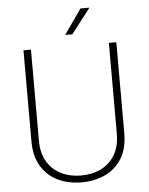

<svg xmlns="http://www.w3.org/2000/svg" viewBox="-60 -954 784 1013"><g transform="rotate(-5 331.5 -447.5)"><path d="M538.1 -710.9H577.6V-229Q577.6 -149.4 545.2 -96.2Q512.7 -43 456.8 -16.6Q400.9 9.8 332 9.8Q262.2 9.8 206.5 -16.6Q150.9 -43 118.4 -96.2Q85.9 -149.4 85.9 -229V-710.9H125.5V-229Q125.5 -163.1 152.3 -117.9Q179.2 -72.8 226.1 -49.6Q272.9 -26.4 332 -26.4Q391.1 -26.4 437.7 -49.6Q484.4 -72.8 511.2 -117.9Q538.1 -163.1 538.1 -229ZM312 -772.5 404.8 -904.8H452.1L350.1 -772.5Z"/></g></svg>

Font: Roboto ExtraLight
Style: Regular
Weight: 250
Designer: Christian Robertson
Foundry: Google
Version: Version 3.009; 2024